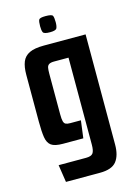

<svg xmlns="http://www.w3.org/2000/svg" viewBox="-119 -664 633 904"><g transform="rotate(-15 198.0 -212.5)"><path d="M87 177 74 92H208Q233 92 241.5 80.5Q250 69 250 39V-385H180Q163 -385 155 -380Q147 -375 145 -364.5Q143 -354 143 -336V-137Q143 -114 146 -103Q149 -92 156.5 -88.5Q164 -85 178 -85H230L219 0H120Q80 0 63 -12.5Q46 -25 41.5 -53.5Q37 -82 37 -130V-358Q37 -397 47 -421.5Q57 -446 82 -458Q107 -470 152 -470H356V67Q356 120 333.5 148.5Q311 177 253 177ZM197 -523Q168 -523 163.5 -532.5Q159 -542 159 -562Q159 -586 163.5 -594Q168 -602 196 -602Q226 -602 230.5 -594Q235 -586 235 -562Q235 -542 230 -532.5Q225 -523 197 -523Z"/></g></svg>

Font: Smooch Sans Thin
Style: Bold
Weight: 700
Version: Version 1.010